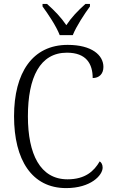

<svg xmlns="http://www.w3.org/2000/svg" viewBox="-20 -954 581 984"><path d="M286 -774H353C371 -819 413 -883 441 -921V-934H418C378 -898 347 -866 320 -825C292 -866 261 -898 221 -934H198V-921C226 -883 269 -819 286 -774ZM319 10C446 10 506 -56 506 -95C506 -110 500 -121 491 -127C462 -77 417 -35 326 -35C186 -35 123 -164 123 -358C123 -558 185 -684 323 -684C423 -684 455 -626 455 -554C488 -554 510 -575 510 -611C510 -671 451 -724 327 -724C146 -724 52 -581 52 -358C52 -135 143 10 319 10Z"/></svg>

Font: Noto Serif Thai SemiCondensed Light
Style: Regular
Weight: 300
Width: 4
Designer: Monotype Design Team
Foundry: Monotype Imaging Inc.
Version: Version 2.002